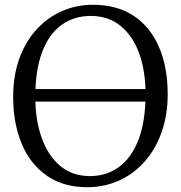

<svg xmlns="http://www.w3.org/2000/svg" viewBox="-20 -771 756 802"><path d="M351 11Q248 12.5 177.5 -35.8Q107 -84 71 -169.8Q35 -255.5 35 -366Q35 -454.5 60.5 -525.5Q86 -596.5 131.8 -647Q177.5 -697.5 238 -724.2Q298.5 -751 368 -751Q469 -751 538.5 -704.8Q608 -658.5 644.2 -574.5Q680.5 -490.5 680.5 -378Q680.5 -290.5 655.2 -219.2Q630 -148 585 -97Q540 -46 480.2 -18.2Q420.5 9.5 351 11ZM356 -35.5Q425 -35.5 477.2 -73.8Q529.5 -112 558.8 -188.2Q588 -264.5 588 -378Q588 -474 561.5 -547.5Q535 -621 483.8 -662.8Q432.5 -704.5 359 -704.5Q289.5 -704.5 237.5 -667.2Q185.5 -630 156.5 -554.8Q127.5 -479.5 127.5 -366Q127.5 -270 154 -195.5Q180.5 -121 231.2 -78.2Q282 -35.5 356 -35.5ZM642 -399V-346.5H77.5V-399Z"/></svg>

Font: Merriweather 20pt Light
Style: Regular
Weight: 300
Version: Version 2.100